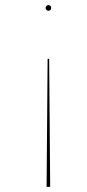

<svg xmlns="http://www.w3.org/2000/svg" viewBox="-20 -485 340 750"><path d="M176 245 172 -255H166L162 245ZM180 -454Q180 -459 177 -462Q174 -465 169 -465Q165 -465 161.5 -462Q158 -459 158 -454Q158 -449 161.5 -446Q165 -443 169 -443Q174 -443 177 -446Q180 -449 180 -454Z"/></svg>

Font: Jost Thin
Style: Regular
Weight: 250
Version: Version 3.710